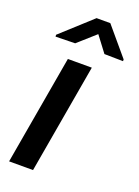

<svg xmlns="http://www.w3.org/2000/svg" viewBox="-143 -809 633 872"><g transform="rotate(20 173.5 -373.5)"><path d="M132.3 0H16.6L108.4 -528.3H224.1ZM347.2 -612.8V-604.5L256.8 -606L199.7 -681.6L115.2 -606.4L21 -604.5L20.5 -613.3L167.5 -747.1H233.9Z"/></g></svg>

Font: Roboto Medium
Style: Italic
Weight: 500
Italic angle: -12°
Designer: Google
Version: Version 2.134; 2016